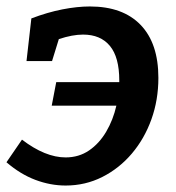

<svg xmlns="http://www.w3.org/2000/svg" viewBox="-20 -563 545 594"><path d="M0 -61 48 -131Q120 -76 183 -76Q224 -76 255.5 -97.5Q287 -119 308.5 -155.5Q330 -192 340 -236H140L154 -309H349V-314Q349 -386 320 -421Q291 -456 237 -456Q204 -456 162 -442L141 -374H62L77 -506Q127 -525 173 -534Q219 -543 258 -543Q360 -543 415 -486Q470 -429 470 -322Q470 -254 448.5 -194Q427 -134 388 -88Q349 -42 296.5 -15.5Q244 11 183 11Q136 11 89.5 -6.5Q43 -24 0 -61Z"/></svg>

Font: Bitter SemiBold
Style: Italic
Weight: 600
Italic angle: -9°
Designer: Sol Matas, and Bitter project Authors
Foundry: Sol Matas
Version: Version 2.001